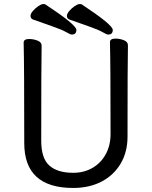

<svg xmlns="http://www.w3.org/2000/svg" viewBox="-20 -906 750 950"><path d="M335 -735Q328 -735 307.5 -747Q287 -759 239.5 -775.5Q192 -792 142 -810Q131 -815 131 -828Q131 -838 143 -852Q155 -866 170 -876Q185 -886 194 -886Q201 -886 205 -884Q358 -783 358 -758Q358 -735 335 -735ZM515 -735Q508 -735 487.5 -747Q467 -759 419.5 -775.5Q372 -792 322 -810Q311 -815 311 -828Q311 -838 323 -852Q335 -866 350 -876Q365 -886 374 -886Q381 -886 385 -884Q538 -783 538 -758Q538 -735 515 -735ZM342 24Q100 24 100 -198Q100 -586 97 -695Q97 -713 124 -713Q146 -713 166 -705Q186 -697 186 -680Q184 -584 184 -210Q184 -122 224.5 -86.5Q265 -51 342 -51Q396 -51 438 -75.5Q480 -100 503.5 -143.5Q527 -187 527 -242Q527 -595 524 -697Q524 -715 551 -715Q573 -715 593 -707Q613 -699 613 -682Q611 -594 611 -230Q611 -154 577 -96.5Q543 -39 482.5 -7.5Q422 24 342 24Z"/></svg>

Font: LXGW WenKai Medium
Style: Regular
Weight: 500
Designer: LXGW / Fontworks Inc.
Foundry: LXGW / Fontworks Inc.
Version: Version 1.501; October 10, 2024